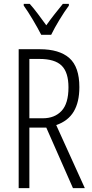

<svg xmlns="http://www.w3.org/2000/svg" viewBox="-20 -967 473 987"><path d="M184 -714Q285 -714 336.5 -668.5Q388 -623 388 -519Q388 -442 359 -393.5Q330 -345 269 -324L416 0H355L218 -311H131V0H76V-714ZM183 -664H131V-359H200Q261 -359 296.5 -397Q332 -435 332 -518Q332 -595 297 -629.5Q262 -664 183 -664ZM192 -788Q174 -823 148.5 -866Q123 -909 102 -938V-947H133Q152 -926 174.5 -896Q197 -866 218 -837Q240 -868 259 -892Q278 -916 303 -947H334V-938Q311 -907 285.5 -865Q260 -823 243 -788Z"/></svg>

Font: Noto Sans Ethiopic ExtraCondensed Light
Style: Regular
Weight: 300
Width: 2
Designer: Monotype Design Team
Foundry: Monotype Imaging Inc.
Version: Version 2.102; ttfautohint (v1.8.4.7-5d5b)